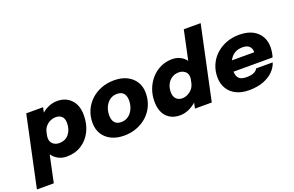

<svg xmlns="http://www.w3.org/2000/svg" viewBox="-163 -1239 2930 1914"><g transform="rotate(-20 1301.5 -282.0)"><path d="M-47.5 218.5 112 -531H290.5L279 -477.5Q314.5 -508 356.5 -524.8Q398.5 -541.5 443.5 -541.5Q532.5 -541.5 589 -482.8Q645.5 -424 645.5 -317Q645.5 -223.5 608.2 -148.8Q571 -74 503.5 -30.8Q436 12.5 345.5 12.5Q296.5 12.5 256.8 -9Q217 -30.5 192 -67L131.5 218.5ZM228.5 -226Q228.5 -185 255.5 -162.2Q282.5 -139.5 319 -139.5Q389 -139.5 425.2 -186.8Q461.5 -234 461.5 -302Q461.5 -350 437.2 -372.5Q413 -395 373 -395Q347 -395 319.8 -383.5Q292.5 -372 271 -349.5Q249.5 -327 240 -294.5L230 -247Q228.5 -234.5 228.5 -226Z M956 12Q877.5 12 820 -16.5Q762.5 -45 731.2 -96Q700 -147 700 -215Q700 -287 726.5 -346.8Q753 -406.5 800.2 -450.2Q847.5 -494 910.2 -517.8Q973 -541.5 1045 -541.5Q1123.5 -541.5 1181 -513Q1238.5 -484.5 1270 -433.5Q1301.5 -382.5 1301.5 -315.5Q1301.5 -243 1274.8 -182.8Q1248 -122.5 1200.5 -79Q1153 -35.5 1090.5 -11.8Q1028 12 956 12ZM974.5 -125Q1018 -125 1050.5 -149Q1083 -173 1101.2 -213.2Q1119.5 -253.5 1119.5 -302.5Q1119.5 -349.5 1097 -376.8Q1074.5 -404 1027 -404Q983 -404 950.5 -380.2Q918 -356.5 900 -316.5Q882 -276.5 882 -228Q882 -180 904.5 -152.5Q927 -125 974.5 -125Z M1547.5 12.5Q1458.5 12.5 1405.8 -43.8Q1353 -100 1353 -205.5Q1353 -274 1376.2 -334.8Q1399.5 -395.5 1441 -442Q1482.5 -488.5 1538.8 -515Q1595 -541.5 1661.5 -541.5Q1708.5 -541.5 1746.2 -522.5Q1784 -503.5 1808.5 -470.5L1874.5 -781.5H2053.5L1887 0H1708.5L1721 -59Q1683 -25.5 1638.5 -6.5Q1594 12.5 1547.5 12.5ZM1538 -236.5Q1538 -189 1562.8 -164.2Q1587.5 -139.5 1626.5 -139.5Q1667 -139.5 1707 -167.2Q1747 -195 1760.5 -244.5L1770 -289.5Q1772 -302.5 1772 -310.5Q1772 -351.5 1744.2 -373.2Q1716.5 -395 1680.5 -395Q1637.5 -395 1605.2 -374Q1573 -353 1555.5 -317Q1538 -281 1538 -236.5Z M2594.5 -168Q2580.5 -121.5 2541 -80.2Q2501.5 -39 2436.2 -13.2Q2371 12.5 2280.5 12.5Q2199.5 12.5 2142.5 -16.8Q2085.5 -46 2055.5 -97.8Q2025.5 -149.5 2025.5 -217Q2025.5 -288 2052 -347.5Q2078.5 -407 2126 -450.5Q2173.5 -494 2236.2 -517.8Q2299 -541.5 2371.5 -541.5Q2491 -541.5 2558.8 -481Q2626.5 -420.5 2626.5 -318Q2626.5 -294.5 2622 -265.2Q2617.5 -236 2610 -214.5H2196Q2196.5 -169.5 2219.5 -144Q2242.5 -118.5 2300 -118.5Q2356 -118.5 2384.2 -134.8Q2412.5 -151 2418 -168ZM2360 -412.5Q2309.5 -412.5 2274.2 -389Q2239 -365.5 2219.5 -326H2455.5Q2456 -331 2456 -336Q2456 -365 2434.2 -388.8Q2412.5 -412.5 2360 -412.5Z"/></g></svg>

Font: Epilogue ExtraBold
Style: Italic
Weight: 800
Italic angle: -12°
Designer: Tyler Finck
Foundry: Etcetera Type Co
Version: Version 2.111; ttfautohint (v1.8.3)